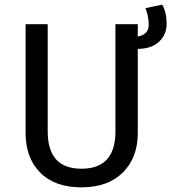

<svg xmlns="http://www.w3.org/2000/svg" viewBox="-20 -793 736 825"><path d="M677 -773Q696 -740 696 -691Q696 -644 663 -613.5Q630 -583 572 -583V-221Q572 -116 508 -52Q444 12 330 12Q215 12 152.5 -51.5Q90 -115 90 -221V-689H185V-228Q185 -68 330 -68Q476 -68 476 -228V-689H572V-636Q619 -645 619 -686Q619 -723 605 -758Z"/></svg>

Font: Fira Sans
Style: Regular
Weight: 400
Designer: Carrois Corporate & Edenspiekermann AG
Foundry: Carrois Corporate GbR & Edenspiekermann AG
Version: Version 4.106;PS 004.106;hotconv 1.0.70;makeotf.lib2.5.58329